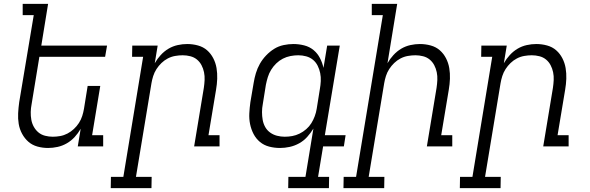

<svg xmlns="http://www.w3.org/2000/svg" viewBox="-20 -755 3040 990"><path d="M228 8Q199 8 172.5 0.5Q146 -7 126.5 -24Q107 -41 94 -65Q81 -89 76.5 -116Q72 -143 73.5 -171Q75 -199 79 -228L154 -677H97V-735H228L193 -520H532L522 -462H183L143 -218Q139 -198 138.5 -177.5Q138 -157 141.5 -137.5Q145 -118 154.5 -101Q164 -84 178.5 -72Q193 -60 212.5 -55Q232 -50 252 -50Q271 -50 290.5 -53.5Q310 -57 328 -66.5Q346 -76 361 -90Q376 -104 387 -121Q398 -138 404 -157Q410 -176 413 -194L432 -312H497L455 -58H512V0H381L396 -91Q383 -68 365 -48.5Q347 -29 324.5 -16Q302 -3 277 2.5Q252 8 228 8Z M761 215H551L552 157H616L718 -462H661L662 -520H793L778 -429Q791 -452 809 -471.5Q827 -491 849 -504Q871 -517 896 -522.5Q921 -528 945 -528Q974 -528 1001 -520.5Q1028 -513 1047.5 -496Q1067 -479 1079.5 -455Q1092 -431 1096.5 -404Q1101 -377 1100 -349Q1099 -321 1094 -292L1055 -58H1112V0H981L1031 -302Q1034 -322 1035 -342.5Q1036 -363 1032 -382.5Q1028 -402 1019 -419Q1010 -436 995.5 -448Q981 -460 961.5 -465Q942 -470 922 -470Q903 -470 883 -466.5Q863 -463 845 -453.5Q827 -444 812.5 -430Q798 -416 787 -399Q776 -382 770 -363Q764 -344 761 -326L681 157H762Z M1448 -50Q1468 -50 1487 -53.5Q1506 -57 1524.5 -66Q1543 -75 1559 -89Q1575 -103 1585.5 -120Q1596 -137 1603 -156Q1610 -175 1613 -194L1629 -294Q1633 -316 1634 -337Q1635 -358 1631 -378Q1627 -398 1618 -416Q1609 -434 1594 -446.5Q1579 -459 1559 -464.5Q1539 -470 1518 -470Q1498 -470 1477.5 -466Q1457 -462 1438.5 -452.5Q1420 -443 1404.5 -428Q1389 -413 1378 -395Q1367 -377 1361 -357.5Q1355 -338 1351 -318L1335 -218Q1331 -198 1331 -177Q1331 -156 1334.5 -136.5Q1338 -117 1347.5 -100Q1357 -83 1373 -71.5Q1389 -60 1408.5 -55Q1428 -50 1448 -50ZM1676 215H1466L1467 157H1555L1596 -92Q1582 -69 1564 -49Q1546 -29 1522.5 -16Q1499 -3 1473.5 2.5Q1448 8 1424 8Q1395 8 1368 1Q1341 -6 1320.5 -23Q1300 -40 1287.5 -64Q1275 -88 1269.5 -115Q1264 -142 1265.5 -170.5Q1267 -199 1271 -228L1288 -328Q1292 -353 1299.5 -378Q1307 -403 1320 -426Q1333 -449 1352 -469Q1371 -489 1393.5 -503Q1416 -517 1442 -522.5Q1468 -528 1493 -528Q1521 -528 1548.5 -521Q1576 -514 1596.5 -497Q1617 -480 1629.5 -456Q1642 -432 1648 -405L1667 -520H1732L1655 -58H1762L1753 0H1646L1620 157H1677Z M1961 215H1751L1752 157H1816L1954 -677H1897V-735H2028L1978 -429Q1991 -452 2009 -471.5Q2027 -491 2049 -504Q2071 -517 2096 -522.5Q2121 -528 2145 -528Q2174 -528 2201 -520.5Q2228 -513 2247.5 -496Q2267 -479 2279.5 -455Q2292 -431 2296.5 -404Q2301 -377 2300 -349Q2299 -321 2294 -292L2255 -58H2312V0H2181L2231 -302Q2234 -322 2235 -342.5Q2236 -363 2232 -382.5Q2228 -402 2219 -419Q2210 -436 2195.5 -448Q2181 -460 2161.5 -465Q2142 -470 2122 -470Q2103 -470 2083 -466.5Q2063 -463 2045 -453.5Q2027 -444 2012.5 -430Q1998 -416 1987 -399Q1976 -382 1970 -363Q1964 -344 1961 -326L1881 157H1962Z M2561 215H2351L2352 157H2416L2518 -462H2461L2462 -520H2593L2578 -429Q2591 -452 2609 -471.5Q2627 -491 2649 -504Q2671 -517 2696 -522.5Q2721 -528 2745 -528Q2774 -528 2801 -520.5Q2828 -513 2847.5 -496Q2867 -479 2879.5 -455Q2892 -431 2896.5 -404Q2901 -377 2900 -349Q2899 -321 2894 -292L2855 -58H2912V0H2781L2831 -302Q2834 -322 2835 -342.5Q2836 -363 2832 -382.5Q2828 -402 2819 -419Q2810 -436 2795.5 -448Q2781 -460 2761.5 -465Q2742 -470 2722 -470Q2703 -470 2683 -466.5Q2663 -463 2645 -453.5Q2627 -444 2612.5 -430Q2598 -416 2587 -399Q2576 -382 2570 -363Q2564 -344 2561 -326L2481 157H2562Z"/></svg>

Font: Iosevka HT Light Extended
Style: Italic
Weight: 300
Width: 7
Italic angle: -9°
Monospace: yes
Designer: Belleve Invis
Foundry: Belleve Invis
Version: Version 32.3.0; ttfautohint (v1.8.4)